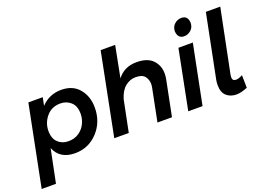

<svg xmlns="http://www.w3.org/2000/svg" viewBox="-136 -1100 2239 1629"><g transform="rotate(-20 983.5 -285.5)"><path d="M123 194H-6L139 -535H269L254 -462Q328 -540 436 -540Q540 -540 597 -471.5Q654 -403 654 -302Q654 -172 571 -83Q488 6 366 6Q230 6 184 -106ZM347 -109Q403 -109 442.5 -136Q482 -163 502.5 -205.5Q523 -248 523 -294Q523 -364 484 -399Q445 -434 390 -434Q311 -434 263.5 -377.5Q216 -321 216 -248Q216 -180 253.5 -144.5Q291 -109 347 -109Z M1241 0H1110L1169 -296Q1172 -312 1172 -327Q1172 -365 1149 -395Q1126 -425 1066 -425Q1015.5 -425 972.8 -391Q930 -357 908 -283L851 0H720L867 -742H998L943 -459Q1005 -542 1117 -542Q1215 -542 1262.5 -492.5Q1310 -443 1310 -370Q1310 -344 1304 -315Z M1574 -610Q1519 -610 1513 -674Q1513 -716 1540.5 -740.5Q1568 -765 1603 -765Q1660 -765 1664 -701Q1664 -659 1636.5 -634.5Q1609 -610 1574 -610ZM1517 0H1388L1494 -535H1624Z M1822 6Q1770 6 1734 -25Q1698 -56 1698 -122Q1698 -145 1702 -168L1817 -742H1947L1831 -168L1829 -147Q1829 -113 1861 -113Q1885 -113 1921 -132L1923 -18Q1865 6 1822 6Z"/></g></svg>

Font: Argentum Sans Medium
Style: Italic
Weight: 500
Italic angle: -11°
Designer: Julieta Ulanovsky (font), Cristiano Sobral (main changes and remaster)
Foundry: Julieta Ulanovsky (font), Cristiano Sobral (main changes and remaster)
Version: Version 2.007;June 15, 2022;FontCreator 14.0.0.2814 64-bit; 